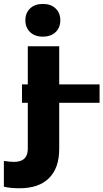

<svg xmlns="http://www.w3.org/2000/svg" viewBox="-70 -770 540 1003"><path d="M75.2 -528.3H239.3V7.8Q239.3 107.9 186 160.6Q132.8 213.4 32.7 213.4Q-19 213.4 -49.8 205.1V70.8Q-14.6 75.7 2.9 75.7Q75.2 75.7 75.2 7.8ZM87.2 -602.3Q62.5 -626 62.5 -664.1Q62.5 -702.1 87.2 -725.8Q111.8 -749.5 153.8 -749.5Q195.8 -749.5 220.5 -725.8Q245.1 -702.1 245.1 -664.1Q245.1 -626 220.5 -602.3Q195.8 -578.6 153.8 -578.6Q111.8 -578.6 87.2 -602.3ZM450.2 -329.1V-232.9H44.9V-329.1Z"/></svg>

Font: Bert Sans Black
Style: Regular
Weight: 900
Designer: Christian Robertson, Adam Twardoch, & Cristiano Sobral
Foundry: Google
Version: Version 12.135;January 10, 2020;FontCreator 12.0.0.2547 64-b